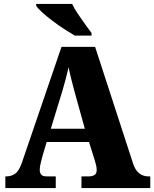

<svg xmlns="http://www.w3.org/2000/svg" viewBox="-20 -951 780 971"><path d="M7 0V-59H13Q37 -59 56.5 -72.5Q76 -86 91 -129L291 -714H461L653 -124Q664 -90 684 -74.5Q704 -59 730 -59H740V0H392V-59H430Q445 -59 457 -65.5Q469 -72 469 -91Q469 -105 465 -119.5Q461 -134 459 -141L430 -233H216L194 -159Q191 -147 186 -127Q181 -107 181 -92Q181 -77 188.5 -68Q196 -59 216 -59H262V0ZM237 -300H409L356 -491Q349 -519 341 -549Q333 -579 327 -611Q312 -547 296 -493ZM358 -771Q334 -785 304 -804.5Q274 -824 245 -846Q216 -868 194 -888Q172 -908 163 -921V-931H345Q355 -909 373 -882Q391 -855 410 -829Q429 -803 443 -784V-771Z"/></svg>

Font: Noto Serif Thai SemiCondensed Black
Style: Regular
Weight: 900
Width: 4
Designer: Monotype Design Team
Foundry: Monotype Imaging Inc.
Version: Version 2.002; ttfautohint (v1.8.4.7-5d5b)